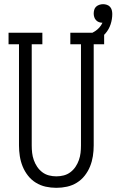

<svg xmlns="http://www.w3.org/2000/svg" viewBox="-20 -892 558 920"><path d="M250 8Q224 8 199 2.5Q174 -3 152 -16.5Q130 -30 114 -50.5Q98 -71 88.5 -94.5Q79 -118 75 -143.5Q71 -169 71 -195V-680H21V-735H183V-680H132V-195Q132 -177 134 -159.5Q136 -142 142 -125Q148 -108 158 -93Q168 -78 182.5 -67Q197 -56 214.5 -51.5Q232 -47 250 -47Q268 -47 285.5 -51.5Q303 -56 317.5 -67Q332 -78 342 -93Q352 -108 358 -125Q364 -142 366 -159.5Q368 -177 368 -195V-680H317V-735H479V-680H429V-195Q429 -169 425 -143.5Q421 -118 411.5 -94.5Q402 -71 386 -50.5Q370 -30 348 -16.5Q326 -3 301 2.5Q276 8 250 8ZM399 -680 385 -722Q399 -725 411.5 -730Q424 -735 435.5 -742.5Q447 -750 456 -760Q465 -770 471 -783Q462 -783 454 -786Q446 -789 440 -795.5Q434 -802 431.5 -810.5Q429 -819 429 -827Q429 -836 431.5 -845Q434 -854 440.5 -860Q447 -866 456 -869Q465 -872 474 -872Q483 -872 492 -869Q501 -866 507 -859.5Q513 -853 515.5 -844Q518 -835 518 -825Q518 -800 510 -775.5Q502 -751 485 -731.5Q468 -712 445.5 -699.5Q423 -687 399 -680Z"/></svg>

Font: Iosevka Curly Slab Light
Style: Regular
Weight: 300
Monospace: yes
Designer: Belleve Invis
Foundry: Belleve Invis
Version: Version 22.1.2; ttfautohint (v1.8.4)